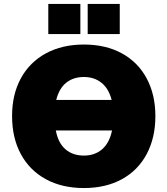

<svg xmlns="http://www.w3.org/2000/svg" viewBox="-20 -940 846 970"><path d="M765 -353Q765 -244 721 -161.5Q677 -79 595.5 -34.5Q514 10 404 10Q293 10 211 -35Q129 -80 85 -162Q41 -244 41 -354Q41 -463 85.5 -544.5Q130 -626 212 -670.5Q294 -715 404 -715Q514 -715 595.5 -670.5Q677 -626 721 -544Q765 -462 765 -353ZM264 -435H544Q529 -493 492.5 -522Q456 -551 404 -551Q351 -551 315 -522.5Q279 -494 264 -435ZM546 -281H262Q274 -217 311 -185.5Q348 -154 404 -154Q459 -154 496 -186Q533 -218 546 -281ZM386 -920V-768H224V-920ZM585 -920V-768H423V-920Z"/></svg>

Font: Nunito Sans Heavy
Style: Regular
Weight: 400
Designer: Vernon Adams
Foundry: Vernon Adams
Version: Version 2.500